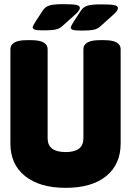

<svg xmlns="http://www.w3.org/2000/svg" viewBox="-20 -895 630 923"><path d="M296 8Q171 8 100.5 -48.5Q30 -105 30 -205V-659Q30 -679 49 -690.5Q68 -702 110 -702H129Q171 -702 190 -690.5Q209 -679 209 -659V-230Q209 -164 296 -164Q381 -164 381 -230V-659Q381 -679 400 -690.5Q419 -702 461 -702H480Q522 -702 541 -690.5Q560 -679 560 -659V-205Q560 -105 490.5 -48.5Q421 8 296 8ZM189 -749Q155 -749 146 -753Q137 -757 137 -763Q137 -769 150 -790L186 -845Q197 -862 217 -868.5Q237 -875 283 -875Q328 -875 346 -871.5Q364 -868 364 -857Q364 -851 358.5 -843Q353 -835 337 -821L279 -769Q266 -757 247 -753Q228 -749 189 -749ZM372 -748Q338 -748 329 -752Q320 -756 320 -762Q320 -768 333 -789L369 -844Q380 -861 400 -867.5Q420 -874 466 -874Q511 -874 529 -870.5Q547 -867 547 -856Q547 -850 541.5 -842Q536 -834 520 -820L462 -768Q449 -756 430 -752Q411 -748 372 -748Z"/></svg>

Font: Asap Condensed Black
Style: Regular
Weight: 900
Width: 3
Designer: Pablo Cosgaya
Foundry: Omnibus-Type
Version: Version 3.001; ttfautohint (v1.8.4.7-5d5b)